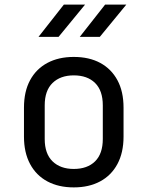

<svg xmlns="http://www.w3.org/2000/svg" viewBox="-20 -805 640 833"><path d="M300 8Q234 8 185.5 -18Q137 -44 110.5 -93.5Q84 -143 84 -212V-338Q84 -408 110.5 -457Q137 -506 185.5 -532Q234 -558 300 -558Q367 -558 415 -532Q463 -506 489.5 -457Q516 -408 516 -338V-212Q516 -143 489.5 -93.5Q463 -44 414.5 -18Q366 8 300 8ZM300 -72Q359 -72 392.5 -105Q426 -138 426 -202V-348Q426 -412 392.5 -445Q359 -478 300 -478Q242 -478 208 -445Q174 -412 174 -348V-202Q174 -138 208 -105Q242 -72 300 -72ZM326 -645 436 -785H528L413 -645ZM147 -645 257 -785H349L234 -645Z"/></svg>

Font: JetBrains Mono
Style: Regular
Weight: 400
Monospace: yes
Designer: Philipp Nurullin, Konstantin Bulenkov
Foundry: JetBrains
Version: Version 2.305